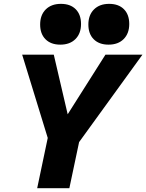

<svg xmlns="http://www.w3.org/2000/svg" viewBox="-20 -991 770 1011"><path d="M175.8 0 231.4 -264.6 96.7 -703.1H263.2L336.4 -389.2L535.2 -703.1H730L396.5 -242.7L345.2 0ZM297.4 -755.9Q248 -755.9 219.7 -784.2Q191.4 -812.5 191.4 -861.8Q191.4 -912.1 220.9 -941.4Q250.5 -970.7 300.8 -970.7Q350.6 -970.7 378.7 -942.4Q406.7 -914.1 406.7 -864.7Q406.7 -814.9 377.4 -785.4Q348.1 -755.9 297.4 -755.9ZM551.3 -755.9Q502 -755.9 473.6 -784.2Q445.3 -812.5 445.3 -861.8Q445.3 -912.1 474.9 -941.4Q504.4 -970.7 554.7 -970.7Q604.5 -970.7 632.6 -942.4Q660.6 -914.1 660.6 -864.7Q660.6 -814.9 631.3 -785.4Q602.1 -755.9 551.3 -755.9Z"/></svg>

Font: Schibsted Grotesk ExtraBold
Style: Italic
Weight: 800
Italic angle: -12°
Designer: Bakken & Baeck AS, Henrik Kongsvoll
Foundry: Schibsted ASA
Version: Version 1.100; ttfautohint (v1.8.4.7-5d5b);gftools[0.9.25]